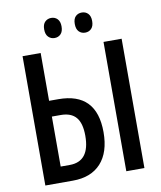

<svg xmlns="http://www.w3.org/2000/svg" viewBox="-95 -968 878 1044"><g transform="rotate(-10 343.5 -446.0)"><path d="M70 0V-714H170V-450H221Q432 -450 432 -231Q432 -120 377.5 -60Q323 0 222 0ZM517 0V-714H617V0ZM170 -87H220Q331 -87 331 -229Q331 -298 303.5 -330.5Q276 -363 219 -363H170ZM211 -837Q211 -865 225 -878.5Q239 -892 259 -892Q280 -892 293.5 -878Q307 -864 307 -837Q307 -809 293.5 -795Q280 -781 259 -781Q239 -781 225 -795Q211 -809 211 -837ZM380 -837Q380 -865 393.5 -878.5Q407 -892 428 -892Q449 -892 462.5 -878Q476 -864 476 -837Q476 -809 462.5 -795Q449 -781 428 -781Q407 -781 393.5 -795Q380 -809 380 -837Z"/></g></svg>

Font: Noto Sans ExtraCondensed Medium
Style: Regular
Weight: 500
Width: 2
Designer: Monotype Design Team
Foundry: Monotype Imaging Inc.
Version: Version 2.013; ttfautohint (v1.8.4.7-5d5b)